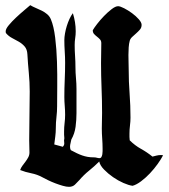

<svg xmlns="http://www.w3.org/2000/svg" viewBox="-20 -716 653 743"><path d="M97 -696Q107 -690 119 -685Q131 -680 142 -674.5Q153 -669 162.5 -661Q172 -653 177 -641Q188 -615 193.5 -570.5Q199 -526 200.5 -477Q202 -428 201.5 -381.5Q201 -335 201 -305Q201 -284 198.5 -263Q196 -242 196 -220Q196 -204 194 -188.5Q192 -173 190 -157L223 -148Q230 -155 228.5 -164Q227 -173 229 -181Q228 -188 228 -194.5Q228 -201 228 -208Q228 -224 230 -240Q232 -256 232 -272Q232 -289 230.5 -306.5Q229 -324 229 -341Q229 -374 230.5 -407Q232 -440 232 -473Q232 -495 230.5 -517Q229 -539 229 -561Q229 -572 231.5 -586.5Q234 -601 238.5 -615.5Q243 -630 249 -643Q255 -656 262 -665Q273 -630 273 -595Q273 -581 271 -568.5Q269 -556 269 -542Q269 -520 270.5 -499Q272 -478 272 -456Q272 -435 274 -413.5Q276 -392 276 -371V-278Q276 -252 272.5 -225.5Q269 -199 256 -176Q255 -169 253 -162Q251 -155 251 -148Q251 -141 254 -135Q267 -128 277.5 -123Q288 -118 298 -114.5Q308 -111 319 -109Q330 -107 345 -107Q350 -107 355 -105.5Q360 -104 365 -104Q370 -104 372.5 -108.5Q375 -113 376 -119Q377 -125 377 -131Q377 -137 377 -140Q377 -160 375.5 -179.5Q374 -199 374 -219Q374 -234 374.5 -249Q375 -264 375 -279Q375 -327 373 -375.5Q371 -424 371 -472Q371 -491 371.5 -510Q372 -529 372 -549Q372 -558 367 -563.5Q362 -569 355.5 -574Q349 -579 344 -584.5Q339 -590 339 -599Q344 -608 356 -623.5Q368 -639 382.5 -654Q397 -669 412 -680.5Q427 -692 437 -692Q445 -692 460.5 -684Q476 -676 491 -665Q506 -654 517 -641.5Q528 -629 528 -620Q528 -609 521.5 -601.5Q515 -594 507 -587Q499 -580 491.5 -573Q484 -566 482 -558Q479 -547 478 -532.5Q477 -518 477 -503Q477 -488 477.5 -474Q478 -460 478 -448Q478 -400 481.5 -354Q485 -308 485 -261Q485 -246 483 -230.5Q481 -215 481 -199Q481 -192 481 -186Q481 -180 482 -173Q502 -153 525.5 -140Q549 -127 570 -110Q578 -112 586 -114Q594 -116 602 -116Q608 -116 611 -115Q604 -101 590.5 -82Q577 -63 560.5 -45.5Q544 -28 526 -14.5Q508 -1 493 3Q478 1 457.5 -8Q437 -17 417.5 -30.5Q398 -44 382.5 -60Q367 -76 364 -91Q345 -72 324.5 -55.5Q304 -39 287 -19Q279 -10 270 -1.5Q261 7 247 7Q237 7 223 3Q209 -1 194.5 -6.5Q180 -12 166.5 -18.5Q153 -25 144 -30Q124 -41 101 -45.5Q78 -50 58 -58Q61 -67 67 -75Q73 -83 79 -91Q85 -99 89.5 -107.5Q94 -116 94 -126Q94 -138 93.5 -149.5Q93 -161 93 -173Q93 -221 94 -267.5Q95 -314 95 -362Q95 -398 91.5 -434Q88 -470 86 -506Q85 -525 75.5 -536Q66 -547 53 -554.5Q40 -562 26.5 -569Q13 -576 3 -588Q2 -590 2 -595Q2 -604 14 -618.5Q26 -633 42 -648Q58 -663 73.5 -676Q89 -689 97 -696Z"/></svg>

Font: Hand Textur
Style: Regular
Weight: 400
Designer: F. H. Ehmcke um 1935
Foundry: Peter Wiegel
Version: Version 1.000